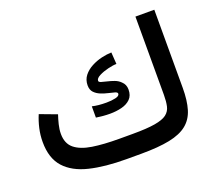

<svg xmlns="http://www.w3.org/2000/svg" viewBox="-115 -836 1123 994"><g transform="rotate(-20 447.0 -339.0)"><path d="M422.9 -111.8H498Q576.2 -111.8 620.8 -119.4Q665.5 -127 686.3 -143.1Q707 -159.2 712.6 -184.8Q718.3 -210.4 718.3 -246.1V-677.7H822.3V-247.6Q822.3 -177.7 807.9 -130.1Q793.5 -82.5 758.3 -54Q723.1 -25.4 661.1 -12.7Q599.1 0 503.4 0H422.9Q305.2 0 220.5 -20.5Q135.7 -41 90.3 -91.6Q44.9 -142.1 44.9 -231.4Q44.9 -269.5 53.2 -305.9Q61.5 -342.3 75.2 -374.5L168.9 -339.4Q161.1 -316.9 154.5 -290Q147.9 -263.2 147.9 -238.8Q147.9 -185.5 181.4 -158.2Q214.8 -130.9 276.6 -121.3Q338.4 -111.8 422.9 -111.8ZM347.2 -318.4Q379.9 -310.5 425.3 -310.5Q454.1 -310.5 476.3 -315.7Q498.5 -320.8 498.5 -333.5Q498.5 -340.8 484.9 -345Q471.2 -349.1 451.2 -353.5Q431.2 -357.9 411.1 -366Q391.1 -374 377.4 -388.4Q363.8 -402.8 363.8 -427.2Q363.8 -458 381.3 -480.5Q398.9 -502.9 426.3 -517.3Q453.6 -531.7 483.4 -538.6Q513.2 -545.4 537.6 -545.9L542 -481Q522.9 -481 494.9 -474.1Q466.8 -467.3 444.8 -456.1Q422.9 -444.8 422.9 -431.2Q422.9 -424.3 435.3 -420.4Q447.8 -416.5 466.3 -412.4Q484.9 -408.2 504.2 -401.1Q523.4 -394 536.6 -380.4Q555.7 -363.3 555.7 -335.4Q555.7 -302.2 536.9 -283.7Q518.1 -265.1 488 -257.6Q458 -250 423.3 -250Q404.3 -250 384.8 -251.7Q365.2 -253.4 347.2 -256.3Z"/></g></svg>

Font: Vazirmatn RD UI Medium
Style: Regular
Weight: 500
Designer: Saber Rastikerdar
Foundry: Saber Rastikerdar
Version: Version 33.003